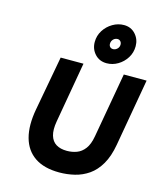

<svg xmlns="http://www.w3.org/2000/svg" viewBox="-143 -1111 1042 1228"><g transform="rotate(15 377.5 -497.0)"><path d="M366.5 12Q266 12 204.2 -29.8Q142.5 -71.5 121 -150Q99.5 -228.5 119.5 -338.5L186 -700H337L267 -299Q257 -241.5 267.8 -205Q278.5 -168.5 306.8 -151.2Q335 -134 378 -134Q413 -134 443.5 -145.5Q474 -157 496.2 -186.5Q518.5 -216 528 -270L604 -700H755L677 -255Q663 -175 632.5 -122.8Q602 -70.5 559.8 -41.2Q517.5 -12 468 0Q418.5 12 366.5 12ZM478.5 -741Q430.5 -741 400.5 -773.8Q370.5 -806.5 370.5 -853Q370.5 -895 392.5 -929.8Q414.5 -964.5 449.8 -985.2Q485 -1006 524.5 -1006Q571 -1006 600.8 -973Q630.5 -940 630.5 -894Q630.5 -851.5 608.8 -816.8Q587 -782 552.2 -761.5Q517.5 -741 478.5 -741ZM495.5 -839Q510 -839 522.2 -850.5Q534.5 -862 534.5 -879Q534.5 -892 526.8 -900.5Q519 -909 507.5 -909Q491 -909 479.2 -896.8Q467.5 -884.5 467.5 -867Q467.5 -855 474.8 -847Q482 -839 495.5 -839Z"/></g></svg>

Font: Overpass Black
Style: Italic
Weight: 900
Italic angle: -10°
Designer: Delve Withrington, Dave Bailey, Thomas Jockin
Foundry: Delve Fonts LLC
Version: Version 4.000